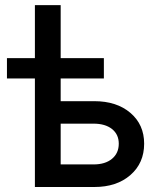

<svg xmlns="http://www.w3.org/2000/svg" viewBox="-20 -748 629 768"><path d="M7.8 -434.1V-515.6H119.6V-727.5H222.7V-515.6H395.5V-434.1H222.7V-343.3H357.4Q446.8 -343.3 501.7 -296.4Q556.6 -249.5 556.6 -173.3Q556.6 -95.7 501.7 -47.9Q446.8 0 357.4 0H119.6V-434.1ZM222.7 -253.4V-90.3H354Q400.9 -90.3 428 -112.8Q455.1 -135.3 455.1 -173.3Q455.1 -210.4 428 -231.9Q400.9 -253.4 354 -253.4Z"/></svg>

Font: Inter Display Medium
Style: Regular
Weight: 500
Designer: Rasmus Andersson
Foundry: rsms
Version: Version 4.001;git-9221beed3